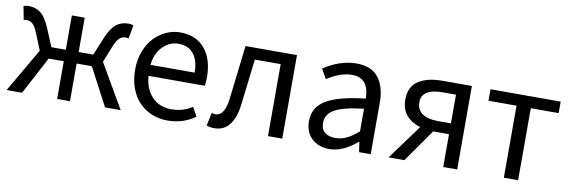

<svg xmlns="http://www.w3.org/2000/svg" viewBox="-43 -793 3264 1100"><g transform="rotate(10 1588.5 -243.0)"><path d="M13.2 0 161.1 -254.9 122.1 -351.1Q107.4 -388.2 91.8 -401.6Q76.2 -415 56.2 -415Q48.8 -415 40 -412.1L24.9 -490.2Q36.6 -496.1 54.2 -496.1Q94.7 -496.1 124.5 -473.4Q154.3 -450.7 178.2 -394L223.1 -286.1H307.1V-485.8H381.8V-286.1H466.8L511.2 -394Q535.6 -450.7 564.9 -473.4Q594.2 -496.1 634.8 -496.1Q653.8 -496.1 664.1 -490.2L649.9 -412.1Q641.1 -415 632.8 -415Q613.3 -415 597.7 -401.6Q582 -388.2 566.9 -351.1L528.8 -254.9L676.8 0H585.9L470.2 -219.2H381.8V0H307.1V-219.2H219.2L103 0Z M949.7 12.2Q900.9 12.2 858.6 -5.4Q816.4 -22.9 785.2 -54.9Q753.9 -86.9 735.8 -135.5Q717.8 -184.1 717.8 -243.2Q717.8 -300.8 736.3 -349.6Q754.9 -398.4 785.4 -430.4Q815.9 -462.4 855 -480.2Q894 -498 936 -498Q1028.3 -498 1079.6 -437Q1130.9 -376 1130.9 -270Q1130.9 -242.7 1127 -221.2H799.8Q805.2 -145.5 848.4 -100.3Q891.6 -55.2 960 -55.2Q1028.8 -55.2 1082 -90.8L1110.8 -38.1Q1040 12.2 949.7 12.2ZM799.8 -285.2H1056.6Q1056.6 -356.4 1025.4 -394.3Q994.1 -432.1 938 -432.1Q885.3 -432.1 846.2 -392.3Q807.1 -352.5 799.8 -285.2Z M1222.7 8.8Q1196.3 8.8 1177.2 1L1193.4 -75.2Q1206.5 -70.8 1215.3 -70.8Q1267.6 -70.8 1280.3 -170.9Q1286.6 -223.6 1317.4 -485.8H1616.7V0H1533.7V-418.9H1383.3Q1377.9 -375.5 1367.7 -285.4Q1357.4 -195.3 1351.6 -149.9Q1330.6 8.8 1222.7 8.8Z M1892.1 12.2Q1829.6 12.2 1789.8 -24.7Q1750 -61.5 1750 -126Q1750 -206.1 1820.6 -248.8Q1891.1 -291.5 2048.3 -309.1Q2046.4 -429.2 1948.2 -429.2Q1880.4 -429.2 1803.2 -378.9L1771.5 -435.1Q1866.7 -498 1962.4 -498Q2048.3 -498 2089.8 -445.3Q2131.3 -392.6 2131.3 -298.8V0H2063.5L2055.2 -58.1H2052.2Q1969.7 12.2 1892.1 12.2ZM1915 -56.2Q1949.2 -56.2 1980.5 -71.3Q2011.7 -86.4 2048.3 -118.2V-250Q1928.7 -236.3 1879.9 -208Q1831.1 -179.7 1831.1 -130.9Q1831.1 -92.3 1854 -74.2Q1877 -56.2 1915 -56.2Z M2553.2 0V-190.9H2462.9H2460.9L2327.1 0H2235.4L2383.3 -202.1Q2332.5 -217.3 2302.2 -252.2Q2272 -287.1 2272 -342.8Q2272 -418 2323.5 -451.9Q2375 -485.8 2462.9 -485.8H2634.3V0ZM2477.1 -253.9H2553.2V-420.9H2477.1Q2354 -420.9 2354 -341.8Q2354 -298.8 2386.2 -276.4Q2418.5 -253.9 2477.1 -253.9Z M2905.8 0V-418.9H2742.7V-485.8H3150.9V-418.9H2988.8V0Z"/></g></svg>

Font: Source Sans Pro
Style: Regular
Weight: 400
Designer: Paul D. Hunt
Foundry: Adobe Systems Incorporated
Version: Version 3.006;hotconv 1.0.111;makeotfexe 2.5.65597